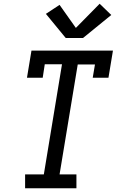

<svg xmlns="http://www.w3.org/2000/svg" viewBox="-20 -1005 640 1025"><path d="M114 0V-74H214L311 -662H219L208 -590H124L148 -735H583L559 -590H475L487 -661H395L298 -74H388V0ZM331 -802 225 -931 298 -979 385 -856 512 -985 574 -925 423 -802Z"/></svg>

Font: Iosevka Etoile Oblique
Style: Regular
Weight: 400
Italic angle: -9°
Designer: Belleve Invis
Foundry: Belleve Invis
Version: Version 15.5.2; ttfautohint (v1.8.4)